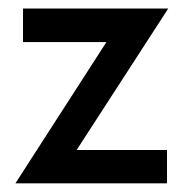

<svg xmlns="http://www.w3.org/2000/svg" viewBox="-20 -424 431 444"><path d="M369.1 -404.3H33.2V-326.7H226.1L15.6 0H366.2V-77.1H157.2Z"/></svg>

Font: Now Medium
Style: Regular
Weight: 500
Designer: Alfredo Marco Pradil
Foundry: Alfredo Marco Pradil
Version: Version 1.200;hotconv 1.0.109;makeotfexe 2.5.65596